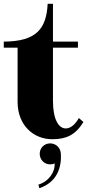

<svg xmlns="http://www.w3.org/2000/svg" viewBox="-20 -720 464 1015"><path d="M0 -468H73V-181C73 -58 157 16 256 16C329 16 378 -5 421 -75L397 -96C376 -59 351 -41 328 -41C290 -41 260 -88 260 -188V-468H392V-500H260V-700H232C225 -567 172 -501 0 -500ZM183 256 188 275C285 242 305 161 302 96C301 60 275 38 245 38C215 38 190 61 190 93C190 126 216 149 245 149C254 149 262 147 269 144C272 186 241 238 183 256Z"/></svg>

Font: Sprat Condesed
Style: Bold
Weight: 700
Width: 3
Designer: Ethan Nakache
Foundry: Collletttivo
Version: Version 2.000;Glyphs 3.2 (3217)